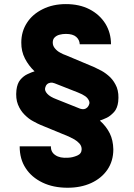

<svg xmlns="http://www.w3.org/2000/svg" viewBox="-20 -757 646 924"><path d="M514.2 -543.9H363.8Q362.8 -565.4 346.7 -579.6Q330.6 -593.8 296.9 -593.8Q281.7 -593.8 268.1 -590.3Q253.4 -586.9 243.7 -577.6Q233.9 -568.8 233.9 -552.2Q233.9 -536.1 244.6 -523.9Q254.9 -511.2 270 -503.4Q282.2 -496.1 298.3 -490.7L434.1 -433.6Q440.4 -431.2 469.2 -416Q490.2 -404.3 510.3 -385.3Q530.3 -365.2 542 -336.9Q553.2 -307.1 548.8 -267.1Q544.9 -236.3 529.3 -218.3Q511.2 -198.7 494.1 -190.4Q470.7 -179.7 462.9 -177.7L460.9 -176.3Q491.2 -149.4 508.3 -115.2Q524.4 -82.5 525.4 -38.6Q525.4 18.1 496.6 60.1Q468.3 101.1 418.5 124Q369.1 146.5 305.2 146.5Q236.3 146.5 184.6 121.6Q131.8 96.2 103.5 52.2Q74.7 8.8 74.7 -52.7H225.1Q224.1 -24.9 246.6 -10.3Q268.6 4.9 307.6 2Q328.6 1.5 351.6 -8.3Q372.6 -17.1 373 -38.6Q373 -54.2 362.3 -66.4Q351.6 -78.1 337.4 -86.4Q318.4 -96.7 310.5 -100.1L175.3 -155.8Q163.1 -160.6 139.2 -173.8Q119.1 -184.1 98.1 -205.1Q77.6 -225.6 66.4 -253.9Q54.7 -283.2 59.1 -323.7Q63 -355.5 77.6 -373Q93.3 -391.6 112.8 -400.4Q135.7 -411.1 146 -413.6V-414.1Q118.2 -440.4 100.1 -475.1Q82 -510.3 82.5 -552.2Q82.5 -605.5 109.9 -647.5Q136.2 -688.5 185.5 -712.9Q234.4 -737.3 296.9 -737.3Q362.3 -737.3 410.6 -712.4Q459 -687.5 486.8 -643.6Q514.2 -599.1 514.2 -543.9ZM409.7 -256.8Q412.1 -265.6 406.7 -275.4Q400.9 -286.6 389.6 -294.4Q377.4 -303.2 355 -312L243.2 -356Q232.9 -360.4 222.2 -358.9Q212.4 -357.4 206.1 -351.1Q199.7 -344.7 197.3 -334Q193.8 -320.8 207.5 -305.7Q220.7 -291 252 -279.3L365.7 -233.9Q375.5 -230.5 384.8 -231.9Q393.6 -233.4 400.4 -240.2Q406.7 -246.6 409.7 -256.8Z"/></svg>

Font: My Font
Style: Regular
Weight: 500
Designer: Rasmus Andersson
Foundry: rsms
Version: Version 0.001